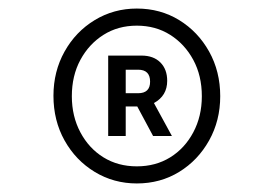

<svg xmlns="http://www.w3.org/2000/svg" viewBox="-20 -731 640 449"><path d="M300 -302Q246 -302 201.5 -329Q157 -356 131 -402.5Q105 -449 105 -507Q105 -564 131 -610.5Q157 -657 201.5 -684Q246 -711 300 -711Q355 -711 399 -684Q443 -657 469 -610.5Q495 -564 495 -506Q495 -449 469 -402.5Q443 -356 399 -329Q355 -302 300 -302ZM300 -342Q344 -342 378 -363Q412 -384 432 -421.5Q452 -459 452 -506Q452 -554 432 -591Q412 -628 378 -649.5Q344 -671 300 -671Q256 -671 222 -649.5Q188 -628 168 -591Q148 -554 148 -506Q148 -459 168 -421.5Q188 -384 222 -363Q256 -342 300 -342ZM233 -413V-601H311Q339 -601 355 -585Q371 -569 371 -542Q371 -507 340 -490L382 -413H338L301 -482H274V-413ZM303 -568H274V-513H303Q331 -513 331 -540Q331 -568 303 -568Z"/></svg>

Font: Red Hat Mono SemiBold
Style: Regular
Weight: 600
Monospace: yes
Designer: Pentagram, MCKL
Foundry: Pentagram, MCKL
Version: Version 1.023